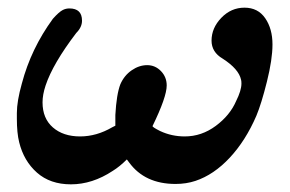

<svg xmlns="http://www.w3.org/2000/svg" viewBox="-20 -473 758 501"><path d="M415 -250Q415 -220 378 -144Q378 -141 398 -131Q428 -117 462 -117Q506 -117 543 -144.5Q580 -172 596 -209Q610 -237 610 -255Q610 -262 609 -265Q603 -293 561 -320Q532 -337 532 -367Q532 -400 557.5 -426.5Q583 -453 618 -453Q653 -453 672 -425.5Q691 -398 691 -357Q691 -318 676.5 -260Q662 -202 649 -171Q621 -106 579.5 -61.5Q538 -17 490 -1Q466 7 438 7Q358 7 317 -49L311 -57Q292 -38 274 -27Q221 8 165 8Q111 8 76.5 -22.5Q42 -53 30 -102Q24 -126 24 -163V-178Q24 -209 37 -255Q61 -346 118 -424Q134 -442 144 -447Q152 -451 161 -451Q194 -451 194 -419Q194 -402 179 -387Q118 -307 99 -250Q91 -226 91 -206Q91 -164 118 -140.5Q145 -117 189 -117Q232 -117 273 -141L281 -145V-173Q284 -227 294 -253Q304 -276 323.5 -289.5Q343 -303 364 -303Q385 -303 400 -287.5Q415 -272 415 -250Z"/></svg>

Font: KaTeX_Math
Style: Bold Italic
Weight: 700
Version: Version 3699957226